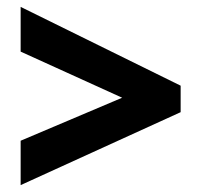

<svg xmlns="http://www.w3.org/2000/svg" viewBox="-20 -640 584 558"><path d="M40 -231V-102L505 -314V-391L40 -620V-490L335 -356Z"/></svg>

Font: Noto Sans Arabic UI SmCn XBd
Style: Regular
Weight: 800
Width: 4
Designer: Monotype Design Team, Nadine Chahine and Nizar Qandah
Foundry: Monotype Imaging Inc.
Version: Version 2.010